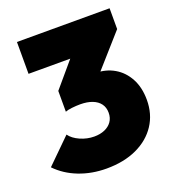

<svg xmlns="http://www.w3.org/2000/svg" viewBox="-132 -815 842 929"><g transform="rotate(-20 289.0 -350.0)"><path d="M259 12Q183 12 117.5 -13.5Q52 -39 7 -86L132 -209Q149 -185 184 -169.5Q219 -154 256 -154Q286 -154 309.5 -164Q333 -174 346.5 -193Q360 -212 360 -239Q360 -266 346 -285Q332 -304 306 -314Q280 -324 244 -324Q224 -324 201.5 -321.5Q179 -319 167 -314L254 -422Q289 -430 316.5 -435.5Q344 -441 365 -441Q419 -441 462 -416Q505 -391 530 -344.5Q555 -298 555 -234Q555 -161 518.5 -105.5Q482 -50 415.5 -19Q349 12 259 12ZM167 -314V-421L324 -606L537 -605L375 -422ZM60 -548V-712H537V-605L390 -548Z"/></g></svg>

Font: Outfit Thin Black
Style: Regular
Weight: 900
Version: Version 1.100;gftools[0.9.27]